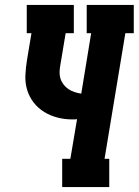

<svg xmlns="http://www.w3.org/2000/svg" viewBox="-20 -755 560 775"><path d="M231 0V-114H264L291 -274Q286 -273 281.5 -273Q277 -273 272 -273Q241 -273 212 -280.5Q183 -288 158.5 -303Q134 -318 116 -341Q98 -364 89.5 -392.5Q81 -421 82.5 -452Q84 -483 89 -513L107 -621H88V-735H278V-621H245L224 -495Q221 -480 220.5 -465.5Q220 -451 224 -438Q228 -425 236.5 -414Q245 -403 256 -395.5Q267 -388 280.5 -383.5Q294 -379 308 -377L348 -621H330V-735H520V-621H486L402 -114H421V0Z"/></svg>

Font: Iosevka Slab Heavy Oblique
Style: Regular
Weight: 900
Italic angle: -9°
Monospace: yes
Designer: Belleve Invis
Foundry: Belleve Invis
Version: Version 11.1.1; ttfautohint (v1.8.3)